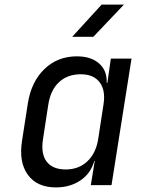

<svg xmlns="http://www.w3.org/2000/svg" viewBox="-20 -805 640 835"><path d="M294 -645 422 -785H519L386 -645ZM223 10Q141 10 101 -45Q61 -100 76 -194L101 -355Q116 -450 173.5 -505Q231 -560 314 -560Q376 -560 411 -529Q446 -498 444 -445H447L462 -550H552L465 0H375L392 -105H390Q375 -51 330 -20.5Q285 10 223 10ZM266 -68Q322 -68 359.5 -103Q397 -138 407 -200L430 -350Q440 -412 413.5 -447Q387 -482 331 -482Q274 -482 237 -448Q200 -414 190 -350L167 -200Q157 -136 183 -102Q209 -68 266 -68Z"/></svg>

Font: NKDuy Mono
Style: Italic
Weight: 400
Italic angle: -9°
Monospace: yes
Designer: NKDuy
Foundry: NKDuy
Version: Version 2.251; ttfautohint (v1.8.4.7-5d5b)